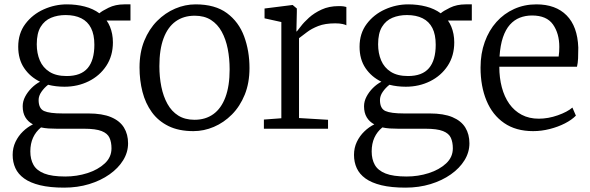

<svg xmlns="http://www.w3.org/2000/svg" viewBox="-20 -590 2702 880"><path d="M274 270Q209 270 163.8 259Q118.5 248 90.8 228Q63 208 50.5 180.5Q38 153 38 120Q38 87.5 51 60.2Q64 33 85.2 12.5Q106.5 -8 131 -20Q108.5 -32 96.2 -52.5Q84 -73 84 -103Q84 -125.5 95.2 -147Q106.5 -168.5 124.5 -186.5Q142.5 -204.5 163.5 -215.5Q118 -237.5 90.8 -277.8Q63.5 -318 63.5 -376Q63.5 -437 96.2 -480.5Q129 -524 180.2 -547Q231.5 -570 286.5 -570Q330 -570 368.5 -560Q407 -550 435.5 -529Q446 -539 477.5 -554.5Q509 -570 549.5 -570H578V-496H468.5Q477.5 -483.5 484 -467.8Q490.5 -452 494 -433.8Q497.5 -415.5 497.5 -396Q497.5 -334 467.2 -288.2Q437 -242.5 386.5 -217.5Q336 -192.5 275.5 -192.5Q255.5 -192.5 236.8 -194.8Q218 -197 200.5 -201.5Q182.5 -187.5 169.8 -169Q157 -150.5 157 -131.5Q157 -92.5 182 -81.2Q207 -70 267 -70H385Q449 -70 489.2 -53Q529.5 -36 548.2 -5.2Q567 25.5 567 67Q567 108 544.5 144.5Q522 181 482 209.2Q442 237.5 388.8 253.8Q335.5 270 274 270ZM279 219Q332 219 380.5 203.5Q429 188 460 159.2Q491 130.5 491 90Q491 62 482 41.8Q473 21.5 446 10.8Q419 0 365 0H241Q221 0 202.5 -1.2Q184 -2.5 168 -6Q144 13.5 131.5 41Q119 68.5 119 104Q119 140 133.5 165.8Q148 191.5 182.8 205.2Q217.5 219 279 219ZM285.5 -241.5Q351 -241.5 381.8 -277.8Q412.5 -314 412.5 -385Q412.5 -431.5 397.2 -461.5Q382 -491.5 352.5 -506.2Q323 -521 280.5 -521Q244 -521 214 -508.5Q184 -496 166.2 -466.8Q148.5 -437.5 148.5 -387Q148.5 -346 162.5 -313Q176.5 -280 206.8 -260.8Q237 -241.5 285.5 -241.5Z M619.5 -281Q619.5 -349.5 641.2 -403Q663 -456.5 700 -493.8Q737 -531 782.8 -550.5Q828.5 -570 876.5 -570Q966 -570 1020.2 -529.8Q1074.5 -489.5 1099 -423Q1123.5 -356.5 1123.5 -278Q1123.5 -210 1101.8 -156.2Q1080 -102.5 1043 -65.2Q1006 -28 960.2 -8.5Q914.5 11 866.5 11Q799.5 11 752.2 -12.2Q705 -35.5 675.8 -76Q646.5 -116.5 633 -169.2Q619.5 -222 619.5 -281ZM871.5 -41Q922 -41 958 -67Q994 -93 1013.2 -144.5Q1032.5 -196 1032.5 -272Q1032.5 -321.5 1023.8 -366Q1015 -410.5 996.2 -444.8Q977.5 -479 947 -498.5Q916.5 -518 872.5 -518Q821.5 -518 785.2 -492Q749 -466 729.8 -414.8Q710.5 -363.5 710.5 -287Q710.5 -237 719.5 -192.5Q728.5 -148 747.5 -113.8Q766.5 -79.5 797.2 -60.2Q828 -41 871.5 -41Z M1189.5 0V-42L1269.5 -48V-489L1192.5 -506V-551L1319.5 -567H1321.5L1340.5 -551V-535L1338.5 -446H1340.5Q1345 -451 1358.8 -469.2Q1372.5 -487.5 1396.2 -509Q1420 -530.5 1454 -546.2Q1488 -562 1532.5 -562Q1547 -562 1554.8 -560.8Q1562.5 -559.5 1567.5 -558V-474Q1564.5 -476.5 1550.8 -479.8Q1537 -483 1516.5 -483Q1470 -483 1438.8 -470.8Q1407.5 -458.5 1386.8 -442.5Q1366 -426.5 1350.5 -415V-49L1483.5 -41V0Z M1838.5 270Q1773.5 270 1728.2 259Q1683 248 1655.2 228Q1627.5 208 1615 180.5Q1602.5 153 1602.5 120Q1602.5 87.5 1615.5 60.2Q1628.5 33 1649.8 12.5Q1671 -8 1695.5 -20Q1673 -32 1660.8 -52.5Q1648.5 -73 1648.5 -103Q1648.5 -125.5 1659.8 -147Q1671 -168.5 1689 -186.5Q1707 -204.5 1728 -215.5Q1682.5 -237.5 1655.2 -277.8Q1628 -318 1628 -376Q1628 -437 1660.8 -480.5Q1693.5 -524 1744.8 -547Q1796 -570 1851 -570Q1894.5 -570 1933 -560Q1971.5 -550 2000 -529Q2010.5 -539 2042 -554.5Q2073.5 -570 2114 -570H2142.5V-496H2033Q2042 -483.5 2048.5 -467.8Q2055 -452 2058.5 -433.8Q2062 -415.5 2062 -396Q2062 -334 2031.8 -288.2Q2001.5 -242.5 1951 -217.5Q1900.5 -192.5 1840 -192.5Q1820 -192.5 1801.2 -194.8Q1782.5 -197 1765 -201.5Q1747 -187.5 1734.2 -169Q1721.5 -150.5 1721.5 -131.5Q1721.5 -92.5 1746.5 -81.2Q1771.5 -70 1831.5 -70H1949.5Q2013.5 -70 2053.8 -53Q2094 -36 2112.8 -5.2Q2131.5 25.5 2131.5 67Q2131.5 108 2109 144.5Q2086.5 181 2046.5 209.2Q2006.5 237.5 1953.2 253.8Q1900 270 1838.5 270ZM1843.5 219Q1896.5 219 1945 203.5Q1993.5 188 2024.5 159.2Q2055.5 130.5 2055.5 90Q2055.5 62 2046.5 41.8Q2037.5 21.5 2010.5 10.8Q1983.5 0 1929.5 0H1805.5Q1785.5 0 1767 -1.2Q1748.5 -2.5 1732.5 -6Q1708.5 13.5 1696 41Q1683.5 68.5 1683.5 104Q1683.5 140 1698 165.8Q1712.5 191.5 1747.2 205.2Q1782 219 1843.5 219ZM1850 -241.5Q1915.5 -241.5 1946.2 -277.8Q1977 -314 1977 -385Q1977 -431.5 1961.8 -461.5Q1946.5 -491.5 1917 -506.2Q1887.5 -521 1845 -521Q1808.5 -521 1778.5 -508.5Q1748.5 -496 1730.8 -466.8Q1713 -437.5 1713 -387Q1713 -346 1727 -313Q1741 -280 1771.2 -260.8Q1801.5 -241.5 1850 -241.5Z M2423.5 11Q2344.5 11 2290.8 -26Q2237 -63 2209.8 -128.8Q2182.5 -194.5 2182.5 -280Q2182.5 -344.5 2201.8 -397.8Q2221 -451 2255.5 -489.5Q2290 -528 2336.8 -549Q2383.5 -570 2438.5 -570Q2527 -570 2577 -519.5Q2627 -469 2630.5 -372Q2630.5 -343.5 2629.5 -322Q2628.5 -300.5 2624.5 -284H2268.5Q2268.5 -233.5 2280 -190Q2291.5 -146.5 2314.2 -114.2Q2337 -82 2371 -64Q2405 -46 2449.5 -46Q2492.5 -46 2536.5 -61.5Q2580.5 -77 2603.5 -97L2619.5 -60Q2600.5 -40.5 2569.2 -24.5Q2538 -8.5 2500 1.2Q2462 11 2423.5 11ZM2269.5 -331H2540.5Q2542 -339 2542.8 -352.5Q2543.5 -366 2543.5 -375Q2543.5 -436.5 2514.5 -477.8Q2485.5 -519 2418.5 -519Q2388.5 -519 2362.8 -509Q2337 -499 2317.2 -477Q2297.5 -455 2285.2 -419Q2273 -383 2269.5 -331Z"/></svg>

Font: Merriweather Light
Style: Regular
Weight: 300
Designer: Eben Sorkin
Foundry: Eben Sorkin
Version: Version 2.100